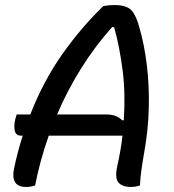

<svg xmlns="http://www.w3.org/2000/svg" viewBox="-20 -730 690 760"><path d="M119 4Q103 10 83 10Q22 10 35 -60Q49 -128 70 -193H63Q43 -193 38.5 -212.5Q34 -232 41 -260L46 -277H100Q151 -408 225.5 -514Q300 -620 389 -706Q400 -708 410.5 -709Q421 -710 433 -710Q482 -710 501 -688.5Q520 -667 532 -620Q551 -555 561 -474.5Q571 -394 569 -304Q567 -214 550 -122Q543 -81 539 -51.5Q535 -22 534 4Q525 7 516.5 8.5Q508 10 497 10Q464 10 449 -7.5Q434 -25 444 -72Q458 -133 465 -193H173Q138 -94 119 4ZM463 -254H470Q477 -359 465.5 -450.5Q454 -542 432 -622L424 -623Q356 -547 301 -459Q246 -371 206 -277H399Q422 -277 437.5 -271Q453 -265 463 -254Z"/></svg>

Font: Recursive Sn Csl St
Style: Italic
Weight: 400
Italic angle: -15°
Version: Version 1.079;hotconv 1.0.112;makeotfexe 2.5.65598; ttfautoh